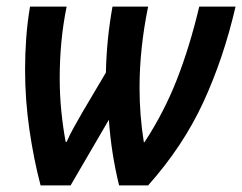

<svg xmlns="http://www.w3.org/2000/svg" viewBox="-20 -562 734 582"><path d="M103 0Q82 -80 69 -170Q56 -260 56 -351Q56 -399 59.5 -447Q63 -495 71 -542H182Q171 -488 166 -434Q161 -380 161 -326Q161 -273 166 -224Q171 -175 179 -132H182Q192 -155 204.5 -177Q217 -199 230 -222L301 -342Q303 -442 321 -542H429Q403 -415 403 -296Q403 -212 416 -131H418Q477 -221 516 -320.5Q555 -420 584 -542H694Q658 -386 596.5 -252.5Q535 -119 429 0H341Q317 -98 310 -199L194 0Z"/></svg>

Font: Noto Sans Condensed SemiBold
Style: Italic
Weight: 600
Width: 3
Italic angle: -12°
Designer: Monotype Design Team
Foundry: Monotype Imaging Inc.
Version: Version 2.013; ttfautohint (v1.8.4.7-5d5b)